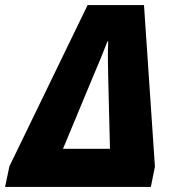

<svg xmlns="http://www.w3.org/2000/svg" viewBox="-68 -736 684 756"><path d="M-48 0H526L542 -80L499 -716H277L-31 -81ZM180 -150 299 -436C319 -482 340 -533 355 -573H358C356 -529 357 -481 358 -434L365 -150Z"/></svg>

Font: Noto Sans Condensed Black
Style: Italic
Weight: 900
Width: 3
Italic angle: -12°
Designer: Monotype Design Team
Foundry: Monotype Imaging Inc.
Version: Version 2.013